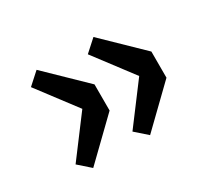

<svg xmlns="http://www.w3.org/2000/svg" viewBox="-94 -615 788 725"><g transform="rotate(-30 300.0 -252.0)"><path d="M128 -38 77 -83 204 -252 77 -420 128 -466 290 -309V-195ZM376 -38 325 -83 452 -252 325 -420 376 -466 538 -309V-195Z"/></g></svg>

Font: Source Code Pro ExtraLight SemiBold
Style: Regular
Weight: 600
Monospace: yes
Version: Version 1.018;hotconv 1.0.116;makeotfexe 2.5.65601